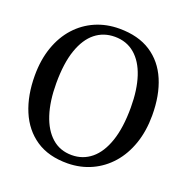

<svg xmlns="http://www.w3.org/2000/svg" viewBox="-134 -877 987 1014"><g transform="rotate(20 359.0 -370.5)"><path d="M353 11Q245.5 12 174.2 -36Q103 -84 67.2 -169.5Q31.5 -255 31.5 -366.5Q31.5 -455 56.5 -526.2Q81.5 -597.5 127 -647.8Q172.5 -698 234 -724.8Q295.5 -751.5 368 -751.5Q474 -751.5 544.8 -705.5Q615.5 -659.5 651 -576Q686.5 -492.5 686.5 -380Q686.5 -292 661.8 -220.2Q637 -148.5 592 -97.2Q547 -46 486 -18Q425 10 353 11ZM357.5 -37.5Q420 -37.5 467 -76Q514 -114.5 540 -190.8Q566 -267 566 -380Q566 -480 542.2 -552.2Q518.5 -624.5 472.2 -663.8Q426 -703 360 -703Q297 -703 250.5 -666Q204 -629 178 -554.5Q152 -480 152 -366.5Q152 -266 176 -192.2Q200 -118.5 245.8 -78Q291.5 -37.5 357.5 -37.5Z"/></g></svg>

Font: Merriweather 36pt
Style: Regular
Weight: 400
Designer: Eben Sorkin
Foundry: Eben Sorkin
Version: Version 2.100